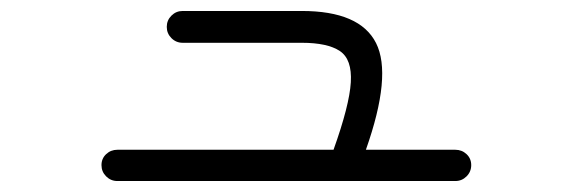

<svg xmlns="http://www.w3.org/2000/svg" viewBox="-20 -435 1040 350"><path d="M194 -105Q182 -105 173.5 -113.5Q165 -122 165 -134Q165 -146 173.5 -154Q182 -162 194 -162H588Q617 -243 619.5 -285Q622 -327 599.5 -342Q577 -357 530 -357H313Q301 -357 292.5 -365.5Q284 -374 284 -386Q284 -398 292.5 -406.5Q301 -415 313 -415H530Q636 -415 665.5 -356.5Q695 -298 647 -162H810Q822 -162 830.5 -154Q839 -146 839 -134Q839 -122 830.5 -113.5Q822 -105 810 -105Z"/></svg>

Font: Zen Maru Gothic
Style: Regular
Weight: 400
Designer: Yoshimichi Ohira
Foundry: Positype
Version: Version 1.002